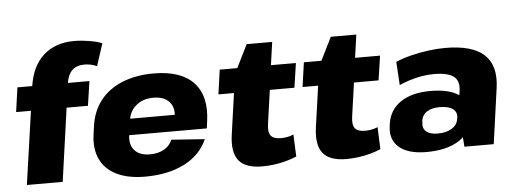

<svg xmlns="http://www.w3.org/2000/svg" viewBox="-50 -906 2834 1057"><g transform="rotate(-5 1366.5 -378.0)"><path d="M55 -540H137Q153 -648 217 -707Q283 -767 388 -767Q427 -767 470 -760Q513 -753 542 -741L502 -618Q487 -625 469 -629Q451 -633 434 -633Q389 -633 365 -609Q341 -586 334 -540H453L433 -405H315L258 0H60L118 -405H36Z M713 11Q620 11 557 -19.5Q494 -50 466.5 -107.5Q439 -165 450 -245L457 -295Q469 -375 514.5 -432.5Q560 -490 635.5 -520.5Q711 -551 808 -551Q959 -551 1029 -476Q1099 -401 1079 -261L1074 -224H645V-223Q638 -170 666 -139.5Q694 -109 750 -109Q797 -109 829 -128Q861 -147 874 -179L1058 -166Q1020 -80 930 -34.5Q840 11 713 11ZM658 -314H905Q908 -359 882 -387Q853 -418 795 -418Q738 -418 701 -387Q667 -360 658 -314Z M1361 11Q1267 11 1230.5 -35.5Q1194 -82 1208 -179L1240 -405H1154L1173 -540H1270L1333 -667H1474L1456 -540H1594L1574 -405H1438L1412 -221Q1405 -175 1420 -155Q1435 -135 1476 -135Q1492 -135 1510 -138Q1528 -141 1546 -149L1551 -27Q1526 -16 1493.5 -7Q1461 2 1427 6.5Q1393 11 1361 11Z M1826 11Q1732 11 1695.5 -35.5Q1659 -82 1673 -179L1705 -405H1619L1638 -540H1735L1798 -667H1939L1921 -540H2059L2039 -405H1903L1877 -221Q1870 -175 1885 -155Q1900 -135 1941 -135Q1957 -135 1975 -138Q1993 -141 2011 -149L2016 -27Q1991 -16 1958.5 -7Q1926 2 1892 6.5Q1858 11 1826 11Z M2268 11Q2168 11 2118 -31Q2068 -73 2078 -148L2080 -162Q2091 -238 2153 -280Q2215 -322 2318 -322Q2420 -322 2475 -285L2478 -307Q2487 -362 2455 -387.5Q2423 -413 2346 -413Q2299 -413 2249.5 -401.5Q2200 -390 2153 -369L2145 -498Q2182 -514 2229.5 -526Q2277 -538 2326.5 -544.5Q2376 -551 2419 -551Q2569 -551 2634.5 -490.5Q2700 -430 2683 -307L2640 0H2478L2474 -53Q2462 -41 2446 -31Q2378 11 2268 11ZM2338 -85Q2386 -85 2416.5 -104Q2447 -123 2451 -155L2453 -163Q2457 -194 2433 -211.5Q2409 -229 2361 -229Q2318 -229 2291 -212Q2264 -195 2259 -161V-153Q2254 -121 2275 -103Q2296 -85 2338 -85Z"/></g></svg>

Font: Pathway Extreme 8pt Thin 12pt ExtraBold
Style: Italic
Weight: 800
Italic angle: -8°
Version: Version 1.001;gftools[0.9.26]